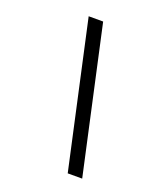

<svg xmlns="http://www.w3.org/2000/svg" viewBox="-145 -786 840 986"><g transform="rotate(20 275.0 -292.5)"><path d="M421.9 105H342.8L168 -689.9H247.1Z"/></g></svg>

Font: Code New Roman
Style: Italic
Weight: 400
Italic angle: -11°
Monospace: yes
Designer: Sam Radian
Foundry: Code New Roman
Version: Version 1.508 October 19, 2014